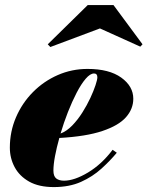

<svg xmlns="http://www.w3.org/2000/svg" viewBox="-20 -750 599 780"><path d="M386 -634.5 184.5 -559 174 -570 336.5 -729.5H441L559 -570L550 -560.5ZM197 -57Q197 -34 208.5 -25Q220 -16 240 -16Q282 -16 337.5 -49.2Q393 -82.5 437.5 -141.5L454.5 -129.5Q427.5 -97 392 -64.8Q356.5 -32.5 309.2 -11.2Q262 10 198.5 10Q138 10 98.5 -12.2Q59 -34.5 39.5 -71Q20 -107.5 20 -150Q20 -215.5 45 -273.5Q70 -331.5 113.8 -375.8Q157.5 -420 214.5 -445Q271.5 -470 335.5 -470Q423.5 -470 472.5 -434.8Q521.5 -399.5 521.5 -349Q521.5 -307.5 491.8 -273.8Q462 -240 395.8 -217.8Q329.5 -195.5 221 -189.5Q210 -150.5 203.5 -115.8Q197 -81 197 -57ZM362 -451.5Q346.5 -451.5 328.2 -430.2Q310 -409 291.5 -373.5Q273 -338 256 -294.8Q239 -251.5 226 -207.5Q251 -217 273.5 -240.2Q296 -263.5 314.5 -292.8Q333 -322 346.8 -351.5Q360.5 -381 368 -403.8Q375.5 -426.5 375.5 -436Q375.5 -451.5 362 -451.5Z"/></svg>

Font: Bodoni* 11pt Fatface
Style: Italic
Weight: 900
Italic angle: -13°
Version: Version 2.3